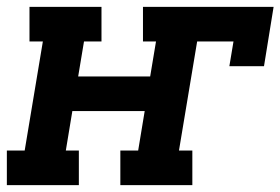

<svg xmlns="http://www.w3.org/2000/svg" viewBox="-37 -540 818 560"><path d="M-17 0V-101H35L88 -419H49V-520H259V-419H208L191 -317H401L418 -419H380V-520H761L733 -347H632L644 -419H538L485 -101H524V0H314V-101H366L385 -216H174L155 -101H193V0Z"/></svg>

Font: Iosevka Etoile Oblique
Style: Bold
Weight: 700
Italic angle: -9°
Designer: Belleve Invis
Foundry: Belleve Invis
Version: Version 15.5.2; ttfautohint (v1.8.4)